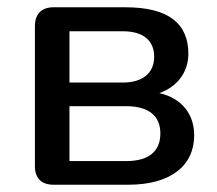

<svg xmlns="http://www.w3.org/2000/svg" viewBox="-20 -508 596 528"><path d="M333 0C449 0 514 -52 514 -136C514 -194 480 -238 418 -252C467 -269 498 -309 498 -360C498 -442 445 -488 325 -488H127C94 -488 76 -469 76 -436V-51C76 -18 94 0 127 0ZM171 -422H318C372 -422 404 -398 404 -352C404 -307 372 -281 318 -281H171ZM171 -216H327C388 -216 421 -190 421 -141C421 -91 388 -65 327 -65H171Z"/></svg>

Font: Nunito SemiBold
Style: Regular
Weight: 600
Designer: Vernon Adams
Foundry: Vernon Adams
Version: Version 3.602